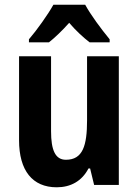

<svg xmlns="http://www.w3.org/2000/svg" viewBox="-20 -786 588 816"><path d="M342 -766H207C185 -726 136 -657 103 -619V-606H188C212 -625 243 -654 274 -689C304 -654 335 -626 361 -606H446V-619C409 -664 366 -722 342 -766ZM485 -547H350V-275C350 -167 332 -107 260 -107C215 -107 197 -148 197 -228V-547H61V-190C61 -61 118 10 221 10C280 10 328 -16 356 -70H363L380 0H485Z"/></svg>

Font: Noto Sans Myanmar Condensed
Style: Bold
Weight: 700
Width: 3
Designer: Monotype Design Team
Foundry: Monotype Imaging Inc.
Version: Version 2.107